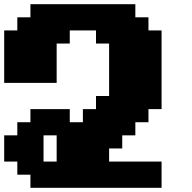

<svg xmlns="http://www.w3.org/2000/svg" viewBox="-20 -895 915 915"><path d="M125 0H750V-125H500V-187.5H562.5V-250H625V-312.5H687.5V-375H750V-750H687.5V-812.5H625V-875H125V-812.5H62.5V-750H0V-500H250V-687.5H312.5V-750H437.5V-687.5H500V-437.5H437.5V-375H375V-312.5H312.5V-375H125V-312.5H62.5V-250H0V-125H62.5V-62.5H125ZM250 -125H187.5V-250H250Z"/></svg>

Font: Faithful 32x
Style: Bold
Weight: 400
Foundry: Faithful Resource Pack
Version: Version 1.0; January 27, 2023